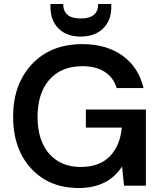

<svg xmlns="http://www.w3.org/2000/svg" viewBox="-20 -934 812 966"><path d="M376 12Q227 12 136.5 -86.5Q46 -185 46 -347Q46 -510 140.5 -611Q235 -712 395 -712Q516 -712 597 -653.5Q678 -595 702 -491H567Q551 -544 507 -572.5Q463 -601 394 -601Q288 -601 228.5 -533Q169 -465 169 -346Q169 -227 227.5 -160.5Q286 -94 386 -94Q480 -94 532 -147Q584 -200 593 -292H412V-383H714V0H604L594 -96Q523 12 376 12ZM234 -898V-914H298Q298 -841 386 -841Q474 -841 474 -914H540V-898Q540 -831 498.5 -790.5Q457 -750 386 -750Q315 -750 274.5 -790.5Q234 -831 234 -898Z"/></svg>

Font: AWOL-DM SemiBold
Style: Regular
Weight: 600
Designer: Colophon Foundry, Jonny Pinhorn, Mikhail Sharanda
Foundry: Colophon Foundry
Version: Version 1.000;Glyphs 3.2.3 (3260)